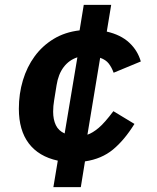

<svg xmlns="http://www.w3.org/2000/svg" viewBox="-20 -650 640 784"><path d="M216 6Q138 -11 97.5 -64.5Q57 -118 57 -206Q57 -267 73.5 -322Q90 -377 121.5 -420Q153 -463 199 -491Q245 -519 305 -526L322 -630H434L416 -521Q473 -508 507.5 -476Q542 -444 555 -399L444 -353Q436 -375 424 -390.5Q412 -406 389 -414L337 -100Q358 -107 382.5 -127.5Q407 -148 443 -196L529 -144Q488 -78 441.5 -39.5Q395 -1 327 9L310 114H198ZM197 -194Q197 -162 208 -139Q219 -116 244 -105L296 -416Q262 -405 240 -376Q218 -347 211 -302L201 -240Q199 -228 198 -217Q197 -206 197 -194Z"/></svg>

Font: IBM Plex Mono
Style: Bold Italic
Weight: 700
Italic angle: -9°
Monospace: yes
Designer: Mike Abbink, Paul van der Laan, Pieter van Rosmalen
Foundry: Bold Monday
Version: Version 2.3